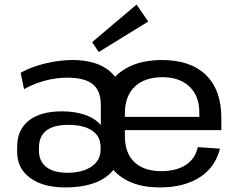

<svg xmlns="http://www.w3.org/2000/svg" viewBox="-20 -810 1048 838"><path d="M264 8Q168 8 111.5 -33.5Q55 -75 55 -145V-170Q55 -244 106 -284Q157 -324 250 -324Q308 -324 352 -308.5Q396 -293 420 -264V-352Q420 -414 385 -442.5Q350 -471 274 -471Q225 -471 176.5 -458Q128 -445 85 -421L70 -492Q99 -509 137 -521.5Q175 -534 216.5 -541Q258 -548 296 -548Q368 -548 418 -525Q468 -502 493.5 -458Q519 -414 519 -350V-218Q519 -104 455.5 -48Q392 8 264 8ZM274 -56Q340 -56 379.5 -83Q419 -110 419 -156V-169Q419 -215 382 -240Q345 -265 278 -265Q214 -265 182 -240Q150 -215 150 -165V-153Q150 -106 182 -81Q214 -56 274 -56ZM677 8Q597 8 540 -19.5Q483 -47 453 -99.5Q423 -152 423 -227V-313Q423 -387 455 -439.5Q487 -492 546 -520Q605 -548 687 -548Q812 -548 879 -482.5Q946 -417 946 -296V-242H505V-300H866L850 -277V-319Q850 -391 807 -432Q764 -473 689 -473Q611 -473 568 -431.5Q525 -390 525 -315V-216Q525 -142 566.5 -102.5Q608 -63 683 -63Q750 -63 791.5 -90.5Q833 -118 843 -168L940 -161Q920 -80 851.5 -36Q783 8 677 8ZM627 -716 411 -583 382 -626 576 -790Z"/></svg>

Font: Pathway Extreme 28pt Medium
Style: Regular
Weight: 500
Designer: Eduardo Rodriguez Tunni
Foundry: Eduardo Rodriguez Tunni
Version: Version 1.001;gftools[0.9.26]